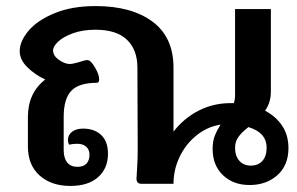

<svg xmlns="http://www.w3.org/2000/svg" viewBox="-20 -606 979 633"><path d="M931 -118Q931 -61 894.5 -28.5Q858 4 803 4Q749 4 715 -28.5Q681 -61 681 -115Q681 -140 688 -158Q695 -176 707 -195Q665 -189 629 -160.5Q593 -132 572.5 -89.5Q552 -47 552 0H447Q430 0 430 -17Q430 -24 432 -51.5Q434 -79 434 -116L433 -383Q433 -442 398.5 -475Q364 -508 295 -508Q253 -508 221 -496.5Q189 -485 172 -469Q155 -453 155 -440Q155 -422 174.5 -408.5Q194 -395 210 -395Q220 -395 243 -402Q261 -408 268 -408Q279 -408 293 -384Q307 -360 307 -344Q307 -333 299 -333Q240 -333 215 -306.5Q190 -280 190 -221V-111Q190 -85 201.5 -70.5Q213 -56 235 -56Q255 -56 265 -66.5Q275 -77 275 -96Q275 -113 264 -122.5Q253 -132 235 -132Q220 -132 208 -129Q204 -136 204 -145Q204 -161 217.5 -171.5Q231 -182 254 -182Q291 -182 313.5 -161Q336 -140 336 -99Q336 -51 303.5 -22Q271 7 212 7Q149 7 110.5 -27.5Q72 -62 72 -123V-221Q72 -299 129 -344Q96 -359 70.5 -384Q45 -409 45 -437Q45 -470 74 -504.5Q103 -539 160 -562.5Q217 -586 295 -586Q414 -586 483 -534.5Q552 -483 552 -383V-172Q586 -216 634.5 -241Q683 -266 740 -266H751Q755 -277 755 -294V-576H873V-304Q873 -268 854 -241Q890 -222 910.5 -191Q931 -160 931 -118ZM859 -119Q859 -169 799 -187Q777 -170 766 -154.5Q755 -139 755 -119Q755 -92 769 -76Q783 -60 807 -60Q831 -60 845 -75.5Q859 -91 859 -119Z"/></svg>

Font: Krub SemiBold
Style: Regular
Weight: 600
Version: Version 1.000; ttfautohint (v1.6)